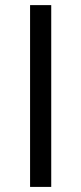

<svg xmlns="http://www.w3.org/2000/svg" viewBox="-20 -734 319 754"><path d="M98.1 0V-713.9H181.2V0Z"/></svg>

Font: HunimalSansv1.5
Style: Regular
Weight: 400
Foundry: Ascender Corporation
Version: Version 1.10